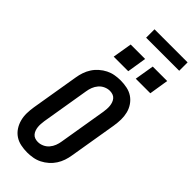

<svg xmlns="http://www.w3.org/2000/svg" viewBox="-353 -1176 1231 1231"><g transform="rotate(45 262.5 -560.0)"><path d="M206 8Q176 8 147 2Q118 -4 95 -19.5Q72 -35 56.5 -58.5Q41 -82 33.5 -110Q26 -138 26.5 -167.5Q27 -197 32 -228L86 -552Q90 -578 98.5 -603Q107 -628 121.5 -650.5Q136 -673 157 -691.5Q178 -710 202 -722Q226 -734 252 -738.5Q278 -743 303 -743Q333 -743 362 -737Q391 -731 414 -715.5Q437 -700 453 -676.5Q469 -653 476 -625Q483 -597 482.5 -567.5Q482 -538 477 -507L423 -183Q419 -157 410.5 -132Q402 -107 387.5 -84.5Q373 -62 352 -43.5Q331 -25 307 -13Q283 -1 257 3.5Q231 8 206 8ZM207 -88Q227 -88 247 -97Q267 -106 281 -122.5Q295 -139 302.5 -158.5Q310 -178 313 -198L367 -523Q369 -537 370 -551.5Q371 -566 369.5 -579.5Q368 -593 363.5 -605.5Q359 -618 350.5 -628Q342 -638 329 -642.5Q316 -647 302 -647Q282 -647 262 -638Q242 -629 228 -612.5Q214 -596 206.5 -576.5Q199 -557 196 -537L142 -212Q140 -198 139 -183.5Q138 -169 139.5 -155.5Q141 -142 145.5 -129.5Q150 -117 158.5 -107Q167 -97 180 -92.5Q193 -88 207 -88ZM496 -819H364L386 -951H517ZM296 -819H164L186 -951H317ZM225 -1052V-1128H525V-1052Z"/></g></svg>

Font: Iosevka SS04
Style: Bold Italic
Weight: 700
Italic angle: -9°
Monospace: yes
Designer: Belleve Invis
Foundry: Belleve Invis
Version: Version 19.0.0; ttfautohint (v1.8.4)